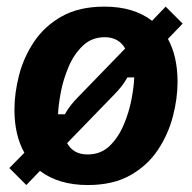

<svg xmlns="http://www.w3.org/2000/svg" viewBox="-20 -532 565 565"><path d="M238.3 12.5Q152.5 12.5 97.5 -29.2L57.5 12.5L7.5 -37.5L51.7 -82.5Q22.5 -134.2 22.5 -209.2Q22.5 -258.3 36.2 -311.2Q50 -364.2 80.8 -410Q111.7 -455.8 162.5 -484.2Q213.3 -512.5 287.5 -512.5Q373.3 -512.5 427.5 -470.8L467.5 -512.5L517.5 -462.5L474.2 -417.5Q502.5 -365.8 502.5 -290.8Q502.5 -242.5 488.8 -189.6Q475 -136.7 444.6 -90.8Q414.2 -45 363.3 -16.2Q312.5 12.5 238.3 12.5ZM150.8 -195.8H170.8Q179.2 -210.8 189.6 -223.8Q200 -236.7 213.3 -250L348.3 -389.2Q329.2 -422.5 288.3 -422.5Q250 -422.5 223.8 -397.5Q197.5 -372.5 181.7 -335Q165.8 -297.5 158.8 -259.6Q151.7 -221.7 150.8 -195.8ZM237.5 -77.5Q276.7 -77.5 302.5 -102.5Q328.3 -127.5 344.2 -165Q360 -202.5 367.1 -240.4Q374.2 -278.3 375 -304.2H355Q346.7 -289.2 336.2 -276.2Q325.8 -263.3 312.5 -250L177.5 -110.8Q195.8 -77.5 237.5 -77.5Z"/></svg>

Font: Familjen Grotesk GF
Style: Bold Italic
Weight: 700
Designer: Anders Wikstroem, Jonas Baeckman, Matilda Gysing, Kristian Moeller
Foundry: Familjen STHML AB
Version: Version 2.000; Beta; Release 4; Build 6